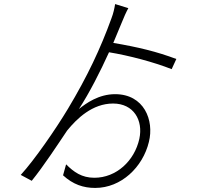

<svg xmlns="http://www.w3.org/2000/svg" viewBox="-20 -861 1040 944"><path d="M847 -571C751 -607 661 -629 537 -650C552 -685 566 -719 579 -751C588 -774 601 -803 611 -821L546 -841C543 -821 537 -794 528 -771C474 -622 410 -486 314 -326C254 -226 149 -74 82 -1L136 28C193 -42 267 -155 310 -219C358 -278 434 -352 536 -352C637 -352 685 -270 665 -178C641 -70 552 13 444 13C382 13 343 -15 305 -53L290 1C339 46 390 63 448 63C576 63 682 -39 712 -163C739 -270 688 -398 546 -398C465 -398 403 -353 368 -325C420 -405 472 -507 516 -604C614 -588 735 -556 824 -521Z"/></svg>

Font: Noto Sans T Chinese Light
Style: Regular
Weight: 300
Designer: Ryoko NISHIZUKA (kana & ideographs); Paul D. Hunt (Latin, Greek & Cyrillic); Wenlong ZHANG (bopomofo); Sandoll Communica
Foundry: Adobe Systems Incorporated
Version: Version 1.000;PS 1;hotconv 1.0.78;makeotf.lib2.5.61930